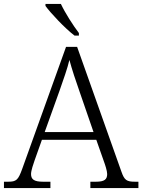

<svg xmlns="http://www.w3.org/2000/svg" viewBox="-22 -951 720 971"><path d="M355 -771H377V-784C348 -822 307 -886 286 -931H208V-921C233 -886 307 -807 355 -771ZM-2 0H233V-32H196C150 -32 135 -44 135 -71C135 -88 147 -123 153 -140L190 -244H465L503 -136C509 -120 520 -87 520 -71C520 -44 507 -32 463 -32H435V0H678V-32H661C618 -32 607 -40 592 -83L368 -714H312L90 -96C70 -41 61 -32 19 -32H-2ZM204 -283 279 -492C298 -546 320 -608 329 -648C341 -603 362 -539 382 -483L451 -283Z"/></svg>

Font: Noto Serif Lao Light
Style: Regular
Weight: 300
Designer: Monotype Design Team
Foundry: Monotype Imaging Inc.
Version: Version 2.003